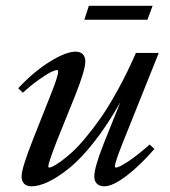

<svg xmlns="http://www.w3.org/2000/svg" viewBox="-20 -638 591 669"><path d="M273.9 -569.3 289.6 -617.7H511.7L493.7 -569.3ZM89.8 11.2Q73.2 11.2 64.2 2.2Q55.2 -6.8 55.2 -23.4Q55.2 -52.2 96.2 -155.3L157.2 -309.1Q182.6 -372.6 182.6 -388.7Q182.6 -394 179.2 -394Q172.9 -394 159.2 -387.7Q145.5 -381.3 118.2 -362.3Q90.8 -343.3 59.6 -314.9L43.5 -330.6Q98.6 -389.2 154.3 -423.6Q210 -458 243.2 -458Q259.8 -458 268.6 -449Q277.3 -439.9 277.3 -423.3Q277.3 -394.5 242.7 -307.1L177.7 -146Q148.4 -70.8 148.4 -57.6Q148.4 -54.2 152.3 -54.2Q155.8 -54.2 165 -58.6Q174.3 -63 191.7 -75.4Q209 -87.9 229.7 -106.4Q250.5 -125 277.3 -157Q304.2 -189 331.8 -228.5Q359.4 -268.1 391.6 -326.7Q423.8 -385.3 453.6 -453.6H533.2L407.2 -139.2Q380.4 -71.8 380.4 -58.6Q380.4 -54.2 384.3 -54.2Q394 -54.2 424.8 -74.2Q455.6 -94.2 501.5 -134.3L518.1 -119.1Q467.3 -60.5 419.9 -24.7Q372.6 11.2 343.3 11.2Q327.1 11.2 317.9 2.2Q308.6 -6.8 308.6 -23.4Q308.6 -54.7 341.8 -138.7L399.4 -282.2Q355.5 -204.1 308.8 -144.5Q262.2 -85 221.7 -52.5Q181.2 -20 148.2 -4.4Q115.2 11.2 89.8 11.2Z"/></svg>

Font: Elstob 8pt Medium
Style: Italic
Weight: 500
Italic angle: -20°
Designer: Peter S. Baker
Version: Version 1.015